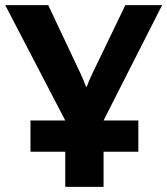

<svg xmlns="http://www.w3.org/2000/svg" viewBox="-25 -731 654 751"><path d="M94.2 -259.8H516.1V-137.5H94.2ZM230.2 0V-259.8L-4.6 -710.9H163.6L288.8 -445.8Q295.4 -431.9 301 -418.8Q306.6 -405.8 311.3 -392.3H314.7Q319.3 -405.8 325 -418.6Q330.6 -431.4 337.4 -445.8L465.3 -710.9H609.1L380.1 -259.8V0Z"/></svg>

Font: RobotoFlex
Style: Regular
Weight: 400
Designer: Berlow after Robertson
Foundry: Google
Version: Version 2.136